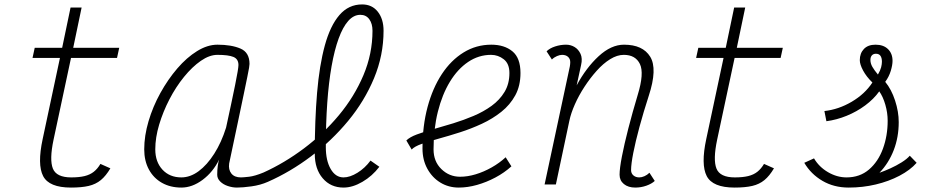

<svg xmlns="http://www.w3.org/2000/svg" viewBox="-20 -834 4240 868"><path d="M301 14Q202 14 175 -38Q148 -90 173 -206L251 -572H127L137 -618H261L299 -800H349L311 -618H519L509 -572H301L222 -202Q203 -112 219 -72Q235 -32 302 -32Q338 -32 362.5 -38Q387 -44 404 -57.5Q421 -71 434 -93L479 -73Q459 -39 436 -20Q413 -1 381 6.5Q349 14 301 14Z M1171 -54 1191 -12Q1157 3 1117 8.5Q1077 14 1051 14Q1031 14 1010 7Q989 0 975.5 -13.5Q962 -27 962 -44Q962 -65 964.5 -84Q967 -103 971 -113Q943 -56 896 -21Q849 14 800 14Q750 14 712 -7.5Q674 -29 653 -68Q632 -107 632 -159Q632 -220 651.5 -286Q671 -352 705 -413.5Q739 -475 781.5 -524.5Q824 -574 871 -603Q918 -632 963 -632Q1026 -632 1067 -614.5Q1108 -597 1108 -545Q1108 -541 1106 -527.5Q1104 -514 1098 -486Q1092 -458 1082 -408.5Q1072 -359 1055.5 -282Q1039 -205 1016 -95Q1012 -67 1026 -49.5Q1040 -32 1069 -32Q1080 -32 1106 -35Q1132 -38 1171 -54ZM800 -32Q840 -32 878 -60Q916 -88 948.5 -139Q981 -190 1002 -257Q1028 -376 1043 -450Q1058 -524 1058 -540Q1058 -567 1035.5 -576.5Q1013 -586 963 -586Q927 -586 888 -559Q849 -532 812 -486.5Q775 -441 746 -385Q717 -329 699.5 -270.5Q682 -212 682 -159Q682 -102 714.5 -67Q747 -32 800 -32ZM1533 14Q1475 14 1439 -28Q1403 -70 1403 -139Q1403 -291 1413.5 -415Q1424 -539 1448.5 -628.5Q1473 -718 1514.5 -766Q1556 -814 1617 -814Q1662 -814 1688 -781Q1714 -748 1714 -695Q1714 -584 1671 -480.5Q1628 -377 1554 -287.5Q1480 -198 1386.5 -127.5Q1293 -57 1191 -12L1171 -54Q1266 -97 1354 -163Q1442 -229 1512 -313Q1582 -397 1623 -494Q1664 -591 1664 -695Q1664 -727 1649.5 -747Q1635 -767 1609 -767Q1579 -767 1554.5 -739.5Q1530 -712 1511 -660Q1492 -608 1479 -534.5Q1466 -461 1459.5 -369Q1453 -277 1453 -169Q1453 -108 1475 -70Q1497 -32 1533 -32Q1562 -32 1596 -53Q1630 -74 1655 -108L1695 -80Q1663 -38 1618.5 -12Q1574 14 1533 14Z M2266 -123 2292 -82Q2260 -53 2219.5 -31.5Q2179 -10 2136.5 2Q2094 14 2054 14Q2008 14 1971 -8.5Q1934 -31 1912 -71Q1890 -111 1890 -163Q1890 -265 1913 -350.5Q1936 -436 1977.5 -499Q2019 -562 2076 -597Q2133 -632 2201 -632Q2260 -632 2296.5 -602Q2333 -572 2333 -504Q2333 -446 2309.5 -403Q2286 -360 2246.5 -328.5Q2207 -297 2158.5 -274.5Q2110 -252 2060 -236Q2010 -220 1964.5 -207.5Q1919 -195 1886.5 -183.5Q1854 -172 1841 -158L1817 -199Q1832 -214 1864 -226Q1896 -238 1939 -250Q1982 -262 2029 -276.5Q2076 -291 2121 -310Q2166 -329 2202.5 -355.5Q2239 -382 2261 -418.5Q2283 -455 2283 -504Q2283 -546 2257.5 -566Q2232 -586 2200 -586Q2144 -586 2096.5 -554Q2049 -522 2014 -464.5Q1979 -407 1959.5 -329Q1940 -251 1940 -159Q1940 -104 1975.5 -69.5Q2011 -35 2060 -35Q2094 -35 2130.5 -46Q2167 -57 2202.5 -77Q2238 -97 2266 -123Z M2916 -53 2940 -16Q2926 -3 2902 5.5Q2878 14 2852 14Q2820 14 2800.5 -2Q2781 -18 2781 -44Q2781 -72 2791.5 -126.5Q2802 -181 2820.5 -253Q2839 -325 2863 -405Q2893 -503 2873 -544.5Q2853 -586 2800 -586Q2770 -586 2738.5 -566.5Q2707 -547 2677.5 -514Q2648 -481 2622.5 -442Q2597 -403 2579 -362.5Q2561 -322 2554 -288L2493 0H2442L2556 -533Q2557 -538 2557.5 -543.5Q2558 -549 2558 -553Q2558 -568 2548 -577Q2538 -586 2521 -586Q2511 -586 2498 -580.5Q2485 -575 2475 -565L2451 -602Q2465 -616 2489.5 -624Q2514 -632 2539 -632Q2560 -632 2577.5 -621.5Q2595 -611 2604.5 -590.5Q2614 -570 2607 -540L2587 -448Q2630 -528 2686.5 -580Q2743 -632 2801 -632Q2886 -632 2919.5 -577.5Q2953 -523 2913 -401Q2889 -327 2871 -260.5Q2853 -194 2843 -143Q2833 -92 2833 -65Q2833 -50 2843.5 -41Q2854 -32 2870 -32Q2881 -32 2893.5 -37.5Q2906 -43 2916 -53Z M3301 14Q3202 14 3175 -38Q3148 -90 3173 -206L3251 -572H3127L3137 -618H3261L3299 -800H3349L3311 -618H3519L3509 -572H3301L3222 -202Q3203 -112 3219 -72Q3235 -32 3302 -32Q3338 -32 3362.5 -38Q3387 -44 3404 -57.5Q3421 -71 3434 -93L3479 -73Q3459 -39 3436 -20Q3413 -1 3381 6.5Q3349 14 3301 14Z M3817 14Q3750 14 3698 -16.5Q3646 -47 3616 -98L3660 -118Q3683 -79 3723.5 -55.5Q3764 -32 3807 -32Q3867 -32 3908.5 -67.5Q3950 -103 3971.5 -161.5Q3993 -220 3993 -288Q3993 -324 3982.5 -360.5Q3972 -397 3955 -421Q3930 -386 3891.5 -357.5Q3853 -329 3807.5 -310.5Q3762 -292 3716 -286L3707 -332Q3771 -339 3830.5 -374Q3890 -409 3924 -461Q3897 -487 3882 -515Q3867 -543 3867 -562Q3867 -593 3885.5 -612.5Q3904 -632 3938 -632Q3974 -632 3994.5 -612Q4015 -592 4015 -559Q4015 -540 4007 -513.5Q3999 -487 3982 -464Q4010 -430 4026.5 -379.5Q4043 -329 4043 -282Q4043 -214 4020.5 -155.5Q3998 -97 3956 -53Q3979 -61 4005.5 -73Q4032 -85 4056 -100Q4080 -115 4093 -130L4124 -98Q4095 -65 4046.5 -39.5Q3998 -14 3939 0Q3880 14 3817 14ZM3949 -497Q3960 -516 3963.5 -530Q3967 -544 3967 -555Q3967 -572 3960.5 -581.5Q3954 -591 3940 -591Q3928 -591 3921.5 -583.5Q3915 -576 3915 -563Q3915 -547 3924 -531.5Q3933 -516 3949 -497Z"/></svg>

Font: Victor Mono Thin
Style: Italic
Weight: 100
Italic angle: -12°
Monospace: yes
Designer: Rune Bjørnerås
Version: Version 1.561;gftools[0.9.30]